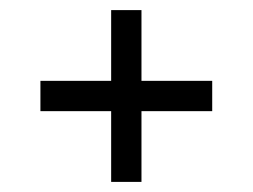

<svg xmlns="http://www.w3.org/2000/svg" viewBox="-20 -490 500 380"><path d="M200 -470H260V-130H200ZM60 -270V-330H400V-270Z"/></svg>

Font: Kalnia Thin
Style: Bold
Weight: 700
Version: Version 1.105